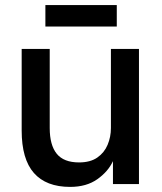

<svg xmlns="http://www.w3.org/2000/svg" viewBox="-20 -722 635 753"><path d="M255 11Q161 11 113 -43.5Q65 -98 65 -210V-530H175V-220Q175 -153 202.5 -119Q230 -85 290 -85Q334 -85 361.5 -104Q389 -123 402 -154Q415 -185 415 -220V-530H525V0H423V-90Q404 -49 361.5 -19Q319 11 255 11ZM158 -618V-702H438V-618Z"/></svg>

Font: Golos Text Medium
Style: Regular
Weight: 500
Designer: A.Korolkova, Vitaly Kuzmin
Foundry: ParaType Ltd
Version: Version 2.004